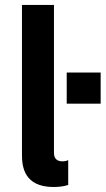

<svg xmlns="http://www.w3.org/2000/svg" viewBox="-20 -747 424 771"><path d="M195.3 3.9C214.8 3.9 237.9 1.4 253.9 -4.3V-104C247.5 -100.9 239 -99.1 230.8 -99.1C203.1 -99.1 196.7 -116.5 196.7 -133.5V-727.3H68.2V-125.4C68.2 -77.4 77.1 3.9 195.3 3.9ZM247.9 -455.6V-330.6H384.2V-455.6Z"/></svg>

Font: TID UI Semi Bold
Style: Regular
Weight: 600
Designer: The TID Project Authors
Foundry: Bakken & Bæck
Version: Version 1.001;hotconv 1.0.109;makeotfexe 2.5.65596